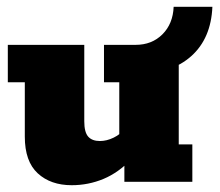

<svg xmlns="http://www.w3.org/2000/svg" viewBox="-20 -535 648 565"><path d="M191 10Q129 10 91 -25Q53 -60 53 -133V-293H3V-403H228V-178Q228 -146 239.5 -133Q251 -120 274 -120Q294 -120 314.5 -130Q335 -140 348 -157L331 -120V-293H286V-403H506V-110H546V0H346V-67L368 -68Q329 -27 284.5 -8.5Q240 10 191 10ZM357 -318V-403H379Q427 -403 458 -434Q489 -465 491 -515H605Q601 -422 543 -370Q485 -318 387 -318Z"/></svg>

Font: Rokkitt SemiBold Black
Style: Regular
Weight: 900
Version: Version 3.103